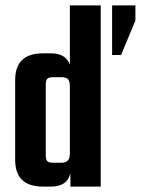

<svg xmlns="http://www.w3.org/2000/svg" viewBox="-20 -689 520 709"><path d="M394 -669H480V-613L427 -486H394ZM238 -669H352V0H240V-49Q228 0 169 0H138Q36 0 36 -99V-393Q36 -492 138 -492H169Q223 -492 238 -450ZM177 -88H207Q238 -88 238 -121V-370Q238 -389 231 -396.5Q224 -404 207 -404H177Q161 -404 155 -398.5Q149 -393 149 -377V-115Q149 -99 155 -93.5Q161 -88 177 -88Z"/></svg>

Font: Teko Medium
Style: Regular
Weight: 500
Designer: Manushi Parikh, Jonny Pinhorn
Foundry: Indian Type Foundry
Version: Version 1.106;PS 1.0;hotconv 1.0.78;makeotf.lib2.5.61930; tt